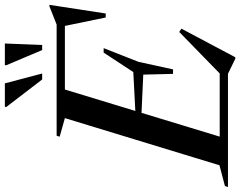

<svg xmlns="http://www.w3.org/2000/svg" viewBox="-157 -839 988 790"><g transform="rotate(-90 337.0 -444.0)"><path d="M246 -671 169.5 -692.5 173.5 -705H374L159.5 0H-37.5L-33.5 -12.5L52 -35ZM623 -682.5 676.5 -671H289.5L301 -705H631L705.5 -734.5H712L676.5 -503H660ZM490 30 428.5 0H85.5L97.5 -34H499.5L419.5 -24L600.5 -200.5L614 -191.5L496.5 30ZM446.5 -226H428L425 -348.5L207 -358.5L214 -378L435.5 -389.5L515.5 -511.5H534L477.5 -368ZM429.5 -764.5H405L291.5 -912.5L293 -918H389ZM547 -764.5H526L463.5 -912.5L464 -918H553Z"/></g></svg>

Font: Newsreader 60pt Medium
Style: Italic
Weight: 500
Italic angle: -17°
Designer: Hugues Gentile
Foundry: Production Type
Version: Version 1.003